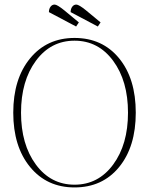

<svg xmlns="http://www.w3.org/2000/svg" viewBox="-20 -808 652 840"><path d="M313 -692 194 -755Q194 -769 201 -778.5Q208 -788 219 -788Q230 -788 261 -763L325 -710ZM408 -692 289 -755Q289 -769 296 -778.5Q303 -788 314 -788Q325 -788 356 -763L420 -710ZM306 12Q185 12 111.5 -77.5Q38 -167 38 -315Q38 -463 111.5 -552.5Q185 -642 306 -642Q428 -642 501 -553Q574 -464 574 -315Q574 -166 501 -77Q428 12 306 12ZM137 -88Q202 0 306 0Q410 0 475 -88Q540 -176 540 -315Q540 -454 475 -542Q410 -630 306 -630Q202 -630 137 -542Q72 -454 72 -315Q72 -176 137 -88Z"/></svg>

Font: Arapey Thin-Display
Style: Regular
Weight: 100
Designer: Eduardo Rodriguez Tunni
Foundry: Eduardo Rodriguez Tunni
Version: Version 4.000